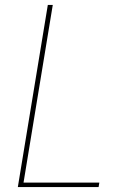

<svg xmlns="http://www.w3.org/2000/svg" viewBox="-20 -755 540 775"><path d="M52 0 173 -735H193L75 -18H381L378 0Z"/></svg>

Font: Iosevka Thin
Style: Italic
Weight: 100
Italic angle: -9°
Monospace: yes
Designer: Belleve Invis
Foundry: Belleve Invis
Version: Version 32.5.0; ttfautohint (v1.8.4)